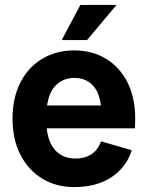

<svg xmlns="http://www.w3.org/2000/svg" viewBox="-20 -748 601 781"><path d="M281 13Q208 13 151 -22Q94 -57 62.5 -119.5Q31 -182 31 -265Q31 -350 63 -412.5Q95 -475 152 -509Q209 -543 282 -543Q355 -543 411 -509Q467 -475 498.5 -413Q530 -351 530 -265Q530 -255 529.5 -246Q529 -237 529 -226H114V-319H431L394 -265Q394 -354 364.5 -392.5Q335 -431 282 -431Q231 -431 199.5 -392.5Q168 -354 168 -265Q168 -182 200 -142.5Q232 -103 287 -103Q324 -103 351 -120Q378 -137 391 -173L516 -137Q495 -69 434.5 -28Q374 13 281 13ZM334 -585H231L307 -728H454Z"/></svg>

Font: Radio Canada Big SemiBold
Style: Regular
Weight: 600
Designer: Étienne Aubert Bonn
Foundry: Coppers and Brasses
Version: Version 1.001